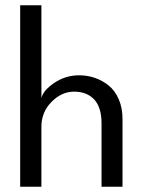

<svg xmlns="http://www.w3.org/2000/svg" viewBox="-20 -708 552 728"><path d="M280 -422.5Q311 -422.5 339.5 -412.8Q368 -403 392 -383.8Q416 -364.5 430.2 -331.8Q444.5 -299 444.5 -257V0H365V-240.5Q365 -301 337.2 -330.8Q309.5 -360.5 261 -360.5Q213.5 -360.5 175.2 -321.5Q137 -282.5 137 -227.5V0H56.5V-688H137V-336Q143.5 -365 186 -393.8Q228.5 -422.5 280 -422.5Z"/></svg>

Font: League Spartan
Style: Regular
Weight: 350
Foundry: The League of Moveable Type
Version: Version 2.002